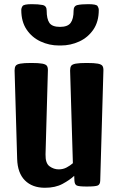

<svg xmlns="http://www.w3.org/2000/svg" viewBox="-20 -886 570 912"><path d="M193.4 5.9Q133.3 5.9 98.4 -29.1Q63.5 -64 61.5 -130.9L49.3 -551.3Q49.3 -565.4 54.2 -573Q59.1 -580.6 76.2 -583.7Q93.3 -586.9 128.4 -586.9Q164.1 -586.9 180.9 -583.7Q197.8 -580.6 202.9 -573Q208 -565.4 207.5 -551.3L196.3 -152.8Q195.3 -110.4 215.6 -95.9Q235.8 -81.5 258.8 -81.5Q279.8 -81.5 296.6 -90.6Q313.5 -99.6 326.2 -110.8L313 -551.3Q313 -565.4 317.9 -573Q322.8 -580.6 339.8 -583.7Q356.9 -586.9 392.1 -586.9Q427.7 -586.9 444.6 -583.7Q461.4 -580.6 466.6 -573Q471.7 -565.4 471.2 -551.3L456.1 -27.8Q455.6 -9.8 444.3 -4.9Q433.1 0 392.1 0Q354.5 0 344.5 -4.9Q334.5 -9.8 333.5 -27.8L332.5 -50.8Q311.5 -31.2 277.3 -12.7Q243.2 5.9 193.4 5.9ZM260.3 -669.9Q213.9 -669.9 172.9 -689Q131.8 -708 106.4 -745.6Q81.1 -783.2 81.1 -838.4Q81.1 -848.1 87.2 -857.2Q93.3 -866.2 130.4 -866.2Q162.6 -866.2 182.1 -862.3Q201.7 -858.4 201.7 -835.9Q201.7 -795.9 214.8 -777.1Q228 -758.3 265.1 -758.3Q301.3 -758.3 315.4 -777.1Q329.6 -795.9 329.6 -835.9Q329.6 -857.9 348.1 -862.1Q366.7 -866.2 399.9 -866.2Q437.5 -866.2 443.4 -857.2Q449.2 -848.1 449.2 -838.4Q449.2 -783.2 423.6 -745.6Q397.9 -708 356.7 -689Q315.4 -669.9 268.6 -669.9Z"/></svg>

Font: Denk One
Style: Regular
Weight: 400
Designer: Irina Smirnova, Eben Sorkin
Foundry: Sorkin Type Co.f
Version: Version 1.004; ttfautohint (v1.8.4.7-5d5b);gftools[0.9.23]